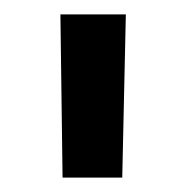

<svg xmlns="http://www.w3.org/2000/svg" viewBox="-20 -708 258 267"><path d="M64 -688H155L150 -461H67Z"/></svg>

Font: sheba-seeBold
Style: Regular
Weight: 600
Designer: Mohamed Galeb, the designers
Foundry: Kief Type Foundry
Version: Version 2.010; ttfautohint (v1.5.33-1714) -l 8 -r 50 -G 200 